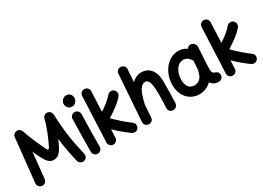

<svg xmlns="http://www.w3.org/2000/svg" viewBox="-17 -1570 3328 2430"><g transform="rotate(-30 1647.0 -355.5)"><path d="M98.1 64.5C115.7 66.4 131.8 61.5 146 50.3C160.2 39.1 168 24.4 169.9 6.8L209 -371.1C226.6 -328.6 249.5 -282.7 267.6 -249C274.9 -234.9 284.2 -219.7 295.4 -203.6C316.9 -170.9 348.1 -145 396.5 -145C462.4 -145 495.6 -197.3 521 -240.2C539.1 -271 558.6 -313 572.3 -347.7C579.6 -285.6 588.4 -226.6 599.1 -169.9C609.9 -112.8 622.6 -53.2 637.2 8.8C641.6 25.9 651.4 39.6 666.5 49.3C681.6 58.6 697.8 61.5 714.8 57.1C732.4 52.7 746.1 43.5 755.9 28.3C765.1 13.2 768.1 -3.4 763.7 -20.5C712.4 -236.8 687 -396 677.7 -645C677.2 -655.3 673.3 -667 665 -679.7C656.7 -691.9 645.5 -700.2 630.9 -704.6C612.8 -710 595.7 -707.5 579.6 -697.8C563 -688 552.7 -673.8 549.3 -655.3C532.7 -574.7 462.9 -401.4 417 -314.5C409.2 -300.8 402.3 -293.9 397 -293.9C391.1 -293.9 384.3 -301.3 376 -316.4C334 -401.4 267.1 -547.9 234.4 -652.3C228.5 -670.4 210 -694.3 184.1 -698.7C166 -702.1 148.9 -698.2 133.3 -687C117.7 -675.3 108.9 -660.2 107.4 -641.6L40.5 -6.8C38.6 10.7 43.5 26.9 54.7 41C65.9 55.2 80.6 63 98.1 64.5Z M851.6 -694.8C851.6 -685.5 854 -674.3 858.9 -661.6C868.2 -636.2 890.6 -613.8 931.6 -613.8C948.7 -613.8 963.4 -618.7 975.6 -627.9C999 -647 1011.2 -676.3 1011.2 -698.2C1011.2 -707.5 1008.8 -718.8 1003.9 -731C993.7 -755.4 971.7 -776.4 934.1 -776.4C911.1 -776.4 892.1 -768.1 876 -751C859.9 -733.9 851.6 -714.8 851.6 -694.8ZM922.9 -539.1H919.9C903.3 -539.1 888.7 -533.2 876 -521.5C862.8 -509.8 856 -495.1 855.5 -477.1C850.6 -360.4 848.1 -102.1 848.1 0C848.1 18.1 854.5 33.2 867.2 45.9C879.4 58.1 894.5 64.5 912.6 64.5C930.7 64.5 945.8 58.1 959 45.9C971.7 33.2 978 18.1 978 0C978 -101.1 980 -360.4 984.9 -471.2V-474.1C984.9 -490.7 979 -505.4 967.3 -518.6C955.6 -531.7 940.9 -538.6 922.9 -539.1Z M1507.3 36.6C1517.6 22.5 1521 6.3 1518.1 -11.7C1515.1 -29.8 1506.3 -43.5 1491.7 -53.7C1418.9 -106.4 1340.3 -176.8 1269.5 -247.6C1310.1 -273.4 1352.1 -302.2 1395 -334C1438 -365.7 1473.6 -398.4 1502 -433.1C1513.2 -446.3 1518.1 -462.4 1516.1 -480.5C1514.2 -498.5 1506.3 -513.2 1493.2 -524.4C1479.5 -535.6 1463.9 -540.5 1445.8 -538.6C1427.7 -536.6 1412.6 -528.8 1401.4 -515.6C1358.9 -464.4 1291.5 -411.6 1223.1 -368.7L1236.3 -661.6C1236.8 -679.7 1231.4 -695.3 1219.2 -708.5C1207 -721.7 1192.4 -729 1174.3 -729.5C1156.2 -730 1141.1 -724.6 1127.9 -712.4C1114.7 -700.2 1107.4 -685.5 1106.9 -667.5L1077.6 -4.9C1077.1 13.2 1082.5 28.8 1094.7 42C1106.4 55.2 1121.1 62 1139.2 62.5C1157.2 63 1172.9 57.6 1186 45.9C1199.2 33.7 1206.5 19 1207 1L1212.4 -119.1C1275.4 -57.1 1344.2 0.5 1416.5 51.8C1430.7 62 1447.3 65.9 1465.3 63C1483.4 60.1 1497.1 51.3 1507.3 36.6Z M1656.2 64.5C1672.4 65.9 1688 61.5 1702.6 51.8C1716.8 42 1725.1 26.4 1726.6 4.4L1739.3 -178.2C1739.7 -179.7 1740.2 -181.6 1740.7 -183.6C1750 -224.1 1760.7 -262.7 1772.9 -299.3C1785.2 -335.9 1800.8 -365.7 1818.8 -389.2C1836.9 -412.1 1858.4 -423.8 1884.3 -423.8C1912.6 -423.8 1932.1 -404.8 1942.9 -366.7C1953.1 -328.1 1958.5 -274.4 1958.5 -205.6C1958.5 -143.1 1956.5 -77.1 1952.6 0.5C1951.2 34.2 1975.1 64 2016.6 64C2037.1 64 2053.2 57.6 2064.9 44.4C2076.2 31.2 2082.5 16.6 2083.5 0.5C2088.9 -108.9 2089.4 -219.7 2089.4 -323.7C2089.4 -366.2 2082 -405.3 2067.9 -439.9C2039.1 -509.3 1982.4 -553.2 1900.4 -553.2C1846.2 -553.2 1799.8 -528.8 1761.2 -491.2L1773.9 -672.4C1775.4 -693.4 1770 -710 1757.3 -722.2C1744.6 -733.9 1730 -740.2 1713.9 -741.7C1697.8 -743.2 1682.6 -738.8 1668.5 -729C1654.3 -718.8 1646 -703.1 1644.5 -681.2L1597.2 -4.4C1595.7 16.6 1601.1 32.7 1613.8 44.4C1626 56.2 1640.1 63 1656.2 64.5Z M2694.8 42.5C2712.9 42.5 2728 36.1 2741.2 23.9C2753.9 11.2 2760.3 -3.9 2760.3 -22C2759.8 -41 2754.9 -55.2 2745.6 -64.5C2736.3 -73.7 2726.1 -80.1 2715.8 -83.5C2680.7 -89.8 2673.8 -114.3 2671.9 -143.6C2671.4 -153.8 2671.4 -167.5 2671.9 -185.5C2672.4 -203.6 2672.9 -219.2 2673.3 -233.4C2673.8 -237.3 2673.8 -241.2 2674.3 -244.6L2687.5 -472.7C2688.5 -489.7 2683.1 -505.9 2670.9 -520.5C2658.7 -535.2 2644 -543.5 2626 -545.9C2599.1 -549.8 2575.7 -536.6 2564.5 -515.1C2527.8 -541 2487.3 -553.7 2443.4 -553.7C2361.8 -553.7 2292 -513.7 2241.7 -449.2C2191.4 -384.8 2163.6 -299.8 2164.1 -210C2164.6 -158.7 2175.3 -113.3 2195.8 -72.8C2236.8 7.8 2312 57.1 2406.2 57.1C2475.1 57.1 2535.2 31.2 2581.5 -15.1C2606.4 21.5 2643.6 42.5 2694.8 42.5ZM2407.7 -72.3C2335.9 -72.3 2295.9 -124 2294.4 -208.5C2293.9 -246.1 2299.8 -281.7 2311.5 -314.5C2335 -380.4 2380.9 -424.3 2441.9 -424.3C2484.4 -424.3 2518.6 -400.4 2542.5 -360.8C2544.4 -357.4 2546.9 -354 2549.3 -351.1L2544.4 -264.2C2543.9 -261.7 2543.5 -258.8 2543.5 -255.9C2543 -252 2543 -247.6 2543 -243.2C2531.7 -133.3 2486.3 -72.3 2407.7 -72.3Z M3252.4 36.6C3262.7 22.5 3266.1 6.3 3263.2 -11.7C3260.3 -29.8 3251.5 -43.5 3236.8 -53.7C3164.1 -106.4 3085.4 -176.8 3014.6 -247.6C3055.2 -273.4 3097.2 -302.2 3140.1 -334C3183.1 -365.7 3218.8 -398.4 3247.1 -433.1C3258.3 -446.3 3263.2 -462.4 3261.2 -480.5C3259.3 -498.5 3251.5 -513.2 3238.3 -524.4C3224.6 -535.6 3209 -540.5 3190.9 -538.6C3172.9 -536.6 3157.7 -528.8 3146.5 -515.6C3104 -464.4 3036.6 -411.6 2968.3 -368.7L2981.4 -661.6C2981.9 -679.7 2976.6 -695.3 2964.4 -708.5C2952.1 -721.7 2937.5 -729 2919.4 -729.5C2901.4 -730 2886.2 -724.6 2873 -712.4C2859.9 -700.2 2852.5 -685.5 2852.1 -667.5L2822.8 -4.9C2822.3 13.2 2827.6 28.8 2839.8 42C2851.6 55.2 2866.2 62 2884.3 62.5C2902.3 63 2918 57.6 2931.2 45.9C2944.3 33.7 2951.7 19 2952.1 1L2957.5 -119.1C3020.5 -57.1 3089.4 0.5 3161.6 51.8C3175.8 62 3192.4 65.9 3210.4 63C3228.5 60.1 3242.2 51.3 3252.4 36.6Z"/></g></svg>

Font: Mikhak
Style: Bold
Weight: 700
Designer: Amin Abedi
Version: Version 3.2